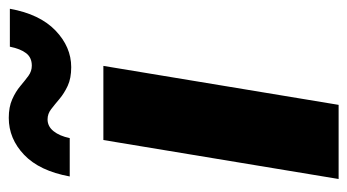

<svg xmlns="http://www.w3.org/2000/svg" viewBox="-198 -598 796 440"><g transform="rotate(-90 200.0 -378.0)"><path d="M9.8 0 99.1 -539.1H269L179.7 0ZM266.1 -612.8Q240.7 -612.8 223.4 -620.8Q206.1 -628.9 193.4 -639.6Q180.7 -650.4 169.9 -658.7Q159.2 -667 146.5 -667Q130.4 -667 119.4 -653.3Q108.4 -639.6 103.5 -616.2H15.6Q28.3 -685.5 65.2 -720.7Q102.1 -755.9 149.9 -755.9Q174.8 -755.9 192.4 -748Q210 -740.2 222.7 -729.5Q235.4 -718.8 246.1 -710.9Q256.8 -703.1 269.5 -703.1Q288.1 -703.1 298.1 -716.1Q308.1 -729 313 -753.4H399.9Q387.7 -685.1 350.1 -648.9Q312.5 -612.8 266.1 -612.8Z"/></g></svg>

Font: Inter 18pt ExtraBold
Style: Italic
Weight: 800
Italic angle: -9.3988°
Designer: Rasmus Andersson
Foundry: rsms
Version: Version 4.001;git-66647c0bb